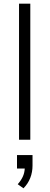

<svg xmlns="http://www.w3.org/2000/svg" viewBox="-20 -756 268 1039"><path d="M83 0H144V-736H83ZM76 241 107 263C140 230 156 187 156 140V83H72V156H114C112 185 103 210 76 241Z"/></svg>

Font: Poppy and Pepper Light
Style: Regular
Weight: 300
Designer: Thy Ha
Foundry: Thy Ha
Version: Version 0.001;Glyphs 3.2 (3227)